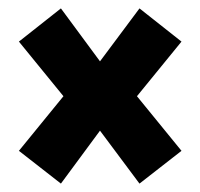

<svg xmlns="http://www.w3.org/2000/svg" viewBox="-20 -535 477 457"><path d="M312 -515 412 -436 306 -306 412 -176 312 -98 218 -224 125 -98 25 -176 131 -306 25 -436 125 -515 218 -389Z"/></svg>

Font: Fira Sans Extra Condensed ExtraBold
Style: Regular
Weight: 800
Width: 1
Designer: Carrois Corporate & Edenspiekermann AG
Foundry: Carrois Corporate GbR & Edenspiekermann AG
Version: Version 4.203